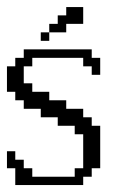

<svg xmlns="http://www.w3.org/2000/svg" viewBox="-20 -532 332 552"><path d="M23.9 0V-48.3H0V-97.2H23.9V-72.8H48.3V-48.3H72.8V-23.9H194.8V-48.3H219.2V-146H194.8V-170.4H146V-194.8H97.2V-219.2H48.3V-243.7H23.9V-268.1H0V-341.3H23.9V-365.7H48.3V-390.1H243.7V-365.7H268.1V-316.9H243.7V-341.3H219.2V-365.7H72.8V-341.3H48.3V-292.5H72.8V-268.1H121.6V-243.7H170.4V-219.2H219.2V-194.8H243.7V-170.4H268.1V-48.3H243.7V-23.9H219.2V0ZM97.2 -414.6V-439H121.6V-414.6ZM121.6 -439V-463.4H146V-487.8H170.4V-511.7H219.2V-463.4H170.4V-439Z"/></svg>

Font: FS Mondwest Regular
Style: Regular
Weight: 400
Designer: NZWStudios2024
Foundry: https://fontstruct.com
Version: Version 1.0